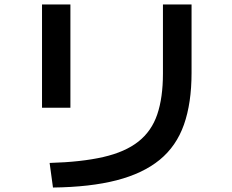

<svg xmlns="http://www.w3.org/2000/svg" viewBox="-20 -792 1040 859"><path d="M202 -63Q344 -67 442 -89.5Q540 -112 599 -158.5Q658 -205 683.5 -280Q709 -355 709 -463V-772H837V-466Q837 -331 803 -234.5Q769 -138 694.5 -77Q620 -16 502 14.5Q384 45 217 47ZM168 -310V-772H295V-310Z"/></svg>

Font: M PLUS 2 SemiBold
Style: Regular
Weight: 600
Designer: Coji Morishita
Foundry: UNDERFOREST DESIGN
Version: Version 1.001